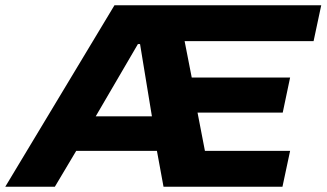

<svg xmlns="http://www.w3.org/2000/svg" viewBox="-63 -708 1238 728"><path d="M-43 0 371 -688H1155L1126 -552H637L664 -414H1037L1009 -281H686L714 -136H1037L1008 0H557L532 -136H226L145 0ZM300 -267H513L468 -541H460Z"/></svg>

Font: Saira Thin Expanded
Style: Bold Italic
Weight: 700
Width: 7
Italic angle: -12°
Version: Version 1.101